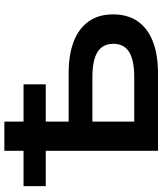

<svg xmlns="http://www.w3.org/2000/svg" viewBox="48 -793 745 881"><g transform="rotate(-90 420.5 -352.5)"><path d="M169 0V-515H7V-617H169V-705H303V-617H474V-515H303V-410H525Q610 -410 670 -387Q730 -364 762.5 -318.5Q795 -273 795 -206Q795 -139 763 -93Q731 -47 670.5 -23.5Q610 0 525 0ZM303 -109H507Q585 -109 622.5 -132.5Q660 -156 660 -205Q660 -254 622.5 -277.5Q585 -301 507 -301H303Z"/></g></svg>

Font: Nunito Sans 10pt SemiExpanded
Style: Bold
Weight: 700
Width: 6
Designer: Vernon Adams
Foundry: Vernon Adams
Version: Version 3.101;gftools[0.9.27]